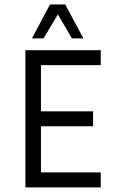

<svg xmlns="http://www.w3.org/2000/svg" viewBox="-20 -813 500 833"><path d="M231 -750.5 168.9 -646.5H118.7L196.8 -793.5H263.2L341.8 -646.5H292ZM417 -530.3H157.7V-330.1H383.8V-265.1H157.7V-64.9H417V0H90.3V-595.2H417Z"/></svg>

Font: Now
Style: Regular
Weight: 400
Designer: Alfredo Marco Pradil
Foundry: Alfredo Marco Pradil
Version: Version 1.200;hotconv 1.0.109;makeotfexe 2.5.65596